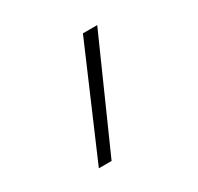

<svg xmlns="http://www.w3.org/2000/svg" viewBox="-118 -657 821 796"><g transform="rotate(-30 293.0 -259.0)"><path d="M142.1 0 364.7 -517.6H433.1L203.1 0Z"/></g></svg>

Font: CaskaydiaCove NFP Light
Style: Regular
Weight: 300
Designer: Aaron Bell
Foundry: Saja Typeworks
Version: Version 2111.001; VTT 6.35;Nerd Fonts 3.1.1